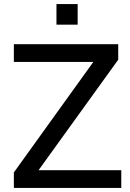

<svg xmlns="http://www.w3.org/2000/svg" viewBox="-20 -922 636 942"><path d="M48 0V-76L463 -653V-618H48V-705H560V-629L144 -52V-87H575V0ZM257 -801V-902H361V-801Z"/></svg>

Font: Nunito Sans 12pt ExtraLight 12pt SemiBold
Style: Regular
Weight: 600
Version: Version 3.101;gftools[0.9.27]